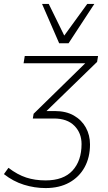

<svg xmlns="http://www.w3.org/2000/svg" viewBox="-54 -769 550 977"><path d="M178 188Q122 188 67.5 171Q13 154 -34 117L-11 85Q35 120 79.5 134.5Q124 149 178 149Q269 149 315 99Q361 49 361 -36Q361 -92 324.5 -129Q288 -166 220 -166H113L117 -190L393 -460V-447H66L72 -484H445L440 -454L162 -184L160 -204H224Q282 -204 322 -181Q362 -158 383 -119.5Q404 -81 404 -34Q404 32 376.5 82Q349 132 298.5 160Q248 188 178 188ZM247 -549 160 -749H194L273 -588L390 -749H426L295 -549Z"/></svg>

Font: Nunito Sans 12pt ExtraLight 12pt ExtraLight
Style: Italic
Weight: 250
Italic angle: -9°
Version: Version 3.101;gftools[0.9.27]